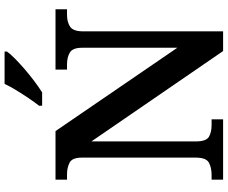

<svg xmlns="http://www.w3.org/2000/svg" viewBox="-96 -874 971 818"><g transform="rotate(-90 389.0 -465.5)"><path d="M32 0V-49H52Q83 -49 104.5 -60.5Q126 -72 126 -117V-601Q126 -643 104.5 -654Q83 -665 55 -665H32V-714H239L594 -195V-601Q594 -641 573.5 -653Q553 -665 524 -665H501V-714H758V-665H734Q704 -665 684 -652Q664 -639 664 -597V0H580L195 -561V-117Q195 -72 214.5 -60.5Q234 -49 265 -49H289V0ZM347 -784Q362 -803 379.5 -829Q397 -855 413.5 -882Q430 -909 440 -931H578V-921Q569 -908 549 -888Q529 -868 503.5 -846Q478 -824 452 -804.5Q426 -785 404 -771H347Z"/></g></svg>

Font: Noto Serif Myanmar SemiBold
Style: Regular
Weight: 600
Designer: Ben Mitchell and the Monotype Design Team
Foundry: Monotype Imaging Inc.
Version: Version 2.106; ttfautohint (v1.8.4.7-5d5b)